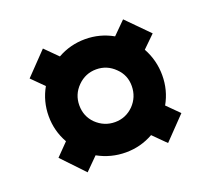

<svg xmlns="http://www.w3.org/2000/svg" viewBox="-100 -768 894 813"><g transform="rotate(-20 347.0 -362.0)"><path d="M165 -83.8 70 -183.8 123.8 -238.8Q91.2 -296.2 91.2 -363.1Q91.2 -430 123.8 -487.5L70 -541.2L166.2 -641.2L222.5 -585Q280 -617.5 346.9 -617.5Q413.8 -617.5 471.2 -585L527.5 -641.2L625 -542.5L570 -488.8Q602.5 -430 602.5 -362.5Q602.5 -295 570 -237.5L623.8 -183.8L527.5 -83.8L471.2 -140Q413.8 -107.5 346.9 -107.5Q280 -107.5 221.2 -140ZM262.5 -278.8Q298.8 -243.8 347.5 -243.8Q396.2 -243.8 431.2 -278.8Q465 -313.8 465.6 -363.1Q466.2 -412.5 431.2 -446.2Q396.2 -481.2 347.5 -481.2Q298.8 -481.2 263.8 -446.2Q228.8 -411.2 228.8 -361.9Q228.8 -312.5 262.5 -278.8Z"/></g></svg>

Font: Now Alt Black
Style: Regular
Weight: 900
Designer: Alfredo Marco Pradil
Foundry: Alfredo Marco Pradil
Version: Version 1.002;PS 001.002;hotconv 1.0.88;makeotf.lib2.5.64775